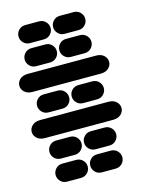

<svg xmlns="http://www.w3.org/2000/svg" viewBox="-149 -939 775 1004"><g transform="rotate(-15 238.0 -437.0)"><path d="M87.9 -13.7H162.1Q183.6 -13.7 197.8 -28.3Q211.9 -43 211.9 -62.5Q211.9 -82 197.8 -96.7Q183.6 -111.3 162.1 -111.3H87.9Q66.4 -111.3 52.2 -96.7Q38.1 -82 38.1 -62.5Q38.1 -43 52.2 -28.3Q66.4 -13.7 87.9 -13.7ZM275.4 -13.7H349.6Q371.1 -13.7 385.3 -28.3Q399.4 -43 399.4 -62.5Q399.4 -82 385.3 -96.7Q371.1 -111.3 349.6 -111.3H275.4Q253.9 -111.3 239.7 -96.7Q225.6 -82 225.6 -62.5Q225.6 -43 239.7 -28.3Q253.9 -13.7 275.4 -13.7ZM87.9 -138.7H162.1Q183.6 -138.7 197.8 -153.3Q211.9 -168 211.9 -187.5Q211.9 -207 197.8 -221.7Q183.6 -236.3 162.1 -236.3H87.9Q66.4 -236.3 52.2 -221.7Q38.1 -207 38.1 -187.5Q38.1 -168 52.2 -153.3Q66.4 -138.7 87.9 -138.7ZM275.4 -138.7H349.6Q371.1 -138.7 385.3 -153.3Q399.4 -168 399.4 -187.5Q399.4 -207 385.3 -221.7Q371.1 -236.3 349.6 -236.3H275.4Q253.9 -236.3 239.7 -221.7Q225.6 -207 225.6 -187.5Q225.6 -168 239.7 -153.3Q253.9 -138.7 275.4 -138.7ZM34.2 -263.7H403.3Q430.7 -263.7 446.3 -278.3Q461.9 -293 461.9 -312.5Q461.9 -332 446.3 -346.7Q430.7 -361.3 403.3 -361.3H34.2Q6.8 -361.3 -8.8 -346.7Q-24.4 -332 -24.4 -312.5Q-24.4 -293 -8.8 -278.3Q6.8 -263.7 34.2 -263.7ZM87.9 -388.7H162.1Q183.6 -388.7 197.8 -403.3Q211.9 -418 211.9 -437.5Q211.9 -457 197.8 -471.7Q183.6 -486.3 162.1 -486.3H87.9Q66.4 -486.3 52.2 -471.7Q38.1 -457 38.1 -437.5Q38.1 -418 52.2 -403.3Q66.4 -388.7 87.9 -388.7ZM275.4 -388.7H349.6Q371.1 -388.7 385.3 -403.3Q399.4 -418 399.4 -437.5Q399.4 -457 385.3 -471.7Q371.1 -486.3 349.6 -486.3H275.4Q253.9 -486.3 239.7 -471.7Q225.6 -457 225.6 -437.5Q225.6 -418 239.7 -403.3Q253.9 -388.7 275.4 -388.7ZM34.2 -513.7H403.3Q430.7 -513.7 446.3 -528.3Q461.9 -543 461.9 -562.5Q461.9 -582 446.3 -596.7Q430.7 -611.3 403.3 -611.3H34.2Q6.8 -611.3 -8.8 -596.7Q-24.4 -582 -24.4 -562.5Q-24.4 -543 -8.8 -528.3Q6.8 -513.7 34.2 -513.7ZM87.9 -638.7H162.1Q183.6 -638.7 197.8 -653.3Q211.9 -668 211.9 -687.5Q211.9 -707 197.8 -721.7Q183.6 -736.3 162.1 -736.3H87.9Q66.4 -736.3 52.2 -721.7Q38.1 -707 38.1 -687.5Q38.1 -668 52.2 -653.3Q66.4 -638.7 87.9 -638.7ZM275.4 -638.7H349.6Q371.1 -638.7 385.3 -653.3Q399.4 -668 399.4 -687.5Q399.4 -707 385.3 -721.7Q371.1 -736.3 349.6 -736.3H275.4Q253.9 -736.3 239.7 -721.7Q225.6 -707 225.6 -687.5Q225.6 -668 239.7 -653.3Q253.9 -638.7 275.4 -638.7ZM87.9 -763.7H162.1Q183.6 -763.7 197.8 -778.3Q211.9 -793 211.9 -812.5Q211.9 -832 197.8 -846.7Q183.6 -861.3 162.1 -861.3H87.9Q66.4 -861.3 52.2 -846.7Q38.1 -832 38.1 -812.5Q38.1 -793 52.2 -778.3Q66.4 -763.7 87.9 -763.7ZM275.4 -763.7H349.6Q371.1 -763.7 385.3 -778.3Q399.4 -793 399.4 -812.5Q399.4 -832 385.3 -846.7Q371.1 -861.3 349.6 -861.3H275.4Q253.9 -861.3 239.7 -846.7Q225.6 -832 225.6 -812.5Q225.6 -793 239.7 -778.3Q253.9 -763.7 275.4 -763.7Z"/></g></svg>

Font: Workbench
Style: Regular
Weight: 400
Designer: Jens Kutilek
Foundry: Jens Kutilek
Version: Version 2.001